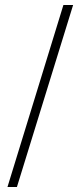

<svg xmlns="http://www.w3.org/2000/svg" viewBox="-20 -742 324 772"><path d="M235 -722 10 10H48L274 -722Z"/></svg>

Font: Sprat Medium
Style: Regular
Weight: 500
Designer: Ethan Nakache
Foundry: Collletttivo
Version: Version 2.000;Glyphs 3.2 (3217)